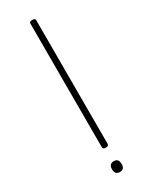

<svg xmlns="http://www.w3.org/2000/svg" viewBox="-350 -1487 1241 1568"><g transform="rotate(-30 271.0 -703.0)"><path d="M271 -216Q244 -216 244 -235V-1401Q244 -1411 251 -1415.5Q258 -1420 271 -1420Q299 -1420 299 -1401V-235Q299 -226 292.5 -221Q286 -216 271 -216ZM271 14Q249 14 237.5 1Q226 -12 226 -37Q226 -63 237.5 -75.5Q249 -88 271 -88Q294 -88 305 -75.5Q316 -63 316 -37Q317 -12 305.5 1Q294 14 271 14Z"/></g></svg>

Font: Playwrite BE WAL ExtraLight
Style: Regular
Weight: 250
Version: Version 1.002